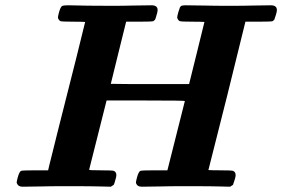

<svg xmlns="http://www.w3.org/2000/svg" viewBox="-20 -706 1067 726"><path d="M162 -62Q162 -63 166 -79.5Q170 -96 179 -131.5Q188 -167 198 -208Q199 -210 268 -485L302 -623Q287 -624 258 -624Q215 -624 209 -626Q202 -629 199 -639Q199 -644 203 -659Q209 -681 216 -684Q222 -686 239 -686Q307 -684 403 -684Q448 -684 481 -685Q514 -686 553 -686Q576 -686 576 -668Q576 -661 572 -649Q568 -634 566 -631Q564 -629 562 -628L560 -626Q554 -624 506 -624H457L428 -507L399 -389Q448 -388 547 -388H695L724 -505L753 -623Q738 -624 709 -624Q666 -624 660 -626Q653 -629 650 -639Q650 -644 654 -659L660 -677Q661 -681 666 -684Q672 -686 681 -686Q720 -686 755 -685Q790 -684 847 -684Q902 -684 935 -685Q968 -686 1004 -686Q1027 -686 1027 -668Q1027 -661 1023 -649Q1018 -634 1017 -631Q1015 -629 1013 -628L1011 -626Q1005 -624 957 -624H908L839 -344L768 -63Q783 -62 812 -62Q855 -62 861 -60Q871 -56 871 -44Q871 -37 867 -25Q862 -10 861 -7Q860 -6 850 0L808 -1Q791 -2 675 -2Q619 -2 586 -1Q553 0 516 0Q498 0 494 -15Q494 -20 498 -35Q504 -57 511 -60Q517 -62 564 -62H613L614 -66L679 -324Q679 -326 531 -326H383L382 -322L317 -64Q317 -62 361 -62Q404 -62 410 -60Q420 -56 420 -44Q420 -37 416 -25Q412 -10 410 -7Q409 -6 399 0L357 -1Q340 -2 224 -2Q168 -2 135 -1Q102 0 65 0Q48 0 43 -15Q43 -20 47 -35Q53 -57 60 -60Q66 -62 113 -62Z"/></svg>

Font: KaTeX_Math
Style: Bold Italic
Weight: 700
Version: Version